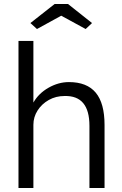

<svg xmlns="http://www.w3.org/2000/svg" viewBox="-20 -946 616 966"><path d="M73 0V-740H148V-430Q174 -476 224 -504.5Q274 -533 327 -533Q417 -533 461.5 -480Q506 -427 506 -317V0H430V-313Q430 -466 305 -463Q261 -463 225.5 -443Q190 -423 169 -390Q148 -357 148 -318V0ZM166 -800 133 -830 255 -926H322L443 -830L411 -800L288 -867Z"/></svg>

Font: Lexend Light
Style: Regular
Weight: 300
Designer: Bonnie Shaver-Troup, Thomas Jockin
Foundry: Lexend
Version: Version 1.007; ttfautohint (v1.8.3)